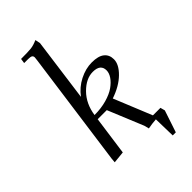

<svg xmlns="http://www.w3.org/2000/svg" viewBox="-264 -818 1014 1014"><g transform="rotate(-45 242.5 -311.5)"><path d="M64.9 6.8 66.9 -17.1 155.8 -662.1Q158.2 -681.6 158.2 -683.1Q158.2 -693.4 151.4 -697.8Q144.5 -702.1 127 -702.1H97.2L101.1 -729Q154.3 -729 176 -731.4Q197.8 -733.9 225.1 -746.1L231 -717.8L183.1 -363.8Q213.4 -404.8 259.5 -428.5Q305.7 -452.1 352.1 -452.1Q400.4 -452.1 423.6 -433.3Q446.8 -414.6 446.8 -380.9Q446.8 -342.8 405.8 -302.5Q364.7 -262.2 295.9 -238.8L382.8 -25.9H439L445.8 0L404.8 123H381.8L378.9 0Q348.6 2 318.8 7.8L312 -19L230 -217.8H162.1L131.8 0ZM166 -245.1Q215.3 -245.1 256.8 -256.8Q298.3 -268.6 324 -286.9Q349.6 -305.2 363.8 -326.2Q377.9 -347.2 377.9 -367.2Q377.9 -413.1 320.8 -413.1Q270 -413.1 223.4 -366.2Q176.8 -319.3 166 -245.1Z"/></g></svg>

Font: Dihjauti S
Style: Italic
Weight: 400
Italic angle: -9°
Designer: T. Christopher White
Version: Version 3.0.0